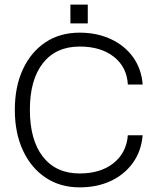

<svg xmlns="http://www.w3.org/2000/svg" viewBox="-20 -801 680 829"><path d="M284 -781H359V-700H284ZM44 -327Q44 -427 79 -502Q114 -577 176.5 -618.5Q239 -660 324 -660Q399 -660 459 -632Q519 -604 555 -553.5Q591 -503 596 -436H532Q528 -511 472 -555.5Q416 -600 324 -600Q222 -600 165.5 -528.5Q109 -457 109 -327Q109 -196 165.5 -124Q222 -52 324 -52Q414 -52 470 -96.5Q526 -141 532 -217H596Q590 -148 553.5 -97.5Q517 -47 458 -19.5Q399 8 324 8Q240 8 177 -34Q114 -76 79 -151.5Q44 -227 44 -327Z"/></svg>

Font: Overused Grotesk Book
Style: Regular
Weight: 350
Version: Version 0.003